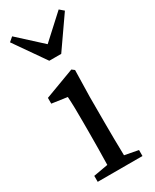

<svg xmlns="http://www.w3.org/2000/svg" viewBox="-192 -786 673 836"><g transform="rotate(-30 145.0 -367.5)"><path d="M35 0V-30L108 -43Q109 -81 109.5 -128.5Q110 -176 110 -211V-257Q110 -299 109.5 -326.5Q109 -354 107 -385L30 -396V-425L180 -481L193 -471L190 -338V-211Q190 -176 190.5 -128.5Q191 -81 192 -43L260 -30V0ZM29 -735 146 -628 263 -735 284 -717 176 -562H116L8 -717Z"/></g></svg>

Font: Source Serif 4 Subhead
Style: Regular
Weight: 400
Designer: Frank Grießhammer
Foundry: Adobe Systems Incorporated
Version: Version 4.004;hotconv 1.0.117;makeotfexe 2.5.65602